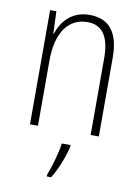

<svg xmlns="http://www.w3.org/2000/svg" viewBox="-86 -597 638 876"><g transform="rotate(10 233.5 -159.0)"><path d="M258 -539C175 -539 130 -484 111 -425H109L105 -529H76V0H113V-302C113 -439 171 -505 254 -505C319 -505 357 -461 357 -356V0H395V-365C395 -485 346 -539 258 -539ZM275 70V61H234C230 102 207 177 193 212V221H213C241 176 263 117 275 70Z"/></g></svg>

Font: Noto Sans Sinhala UI Condensed ExtraLight
Style: Regular
Weight: 200
Width: 3
Designer: Jelle Bosma - Monotype Design Team
Foundry: Monotype Imaging Inc.
Version: Version 2.006